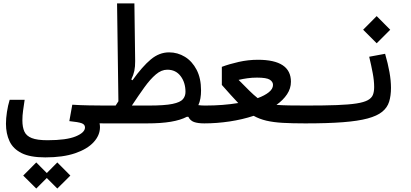

<svg xmlns="http://www.w3.org/2000/svg" viewBox="-20 -713 2384 1114"><path d="M242.7 200.2Q154.8 200.2 105.2 175.3Q55.7 150.4 35.2 106.2Q14.6 62 14.6 4.9Q14.6 -26.4 20.3 -63.5Q25.9 -100.6 36.1 -133.8H123Q117.7 -98.1 113.8 -70.6Q109.9 -43 109.9 -14.2Q109.9 24.4 121.3 50Q132.8 75.7 164.3 88.1Q195.8 100.6 255.9 100.6Q365.2 100.6 419.2 78.4Q473.1 56.2 473.1 26.4Q473.1 9.3 454.3 2.2Q435.5 -4.9 382.3 -10.3L399.4 -105.5Q444.3 -102.5 496.3 -101.6Q548.3 -100.6 585.9 -100.6Q612.3 -100.6 624 -87.6Q635.7 -74.7 635.7 -52.2Q635.7 -27.3 621.6 -12.2Q607.4 2.9 580.1 2.9Q568.8 2.9 557.6 2.4Q560.1 12.7 560.1 24.4Q560.1 71.8 523.4 111.8Q486.8 151.9 416.3 176Q345.7 200.2 242.7 200.2ZM312.5 380.9 251.5 319.8 190.4 380.9 114.7 305.7 190.4 229.5 251.5 291 312.5 229.5 388.2 305.7Z M1166.5 2.9Q1127.9 2.9 1105.7 -5.1Q1083.5 -13.2 1072.8 -35.2H1064Q1027.3 -16.1 970.9 -6.6Q914.6 2.9 833 2.9H580.1L585.9 -100.6H650.9Q659.7 -114.3 667 -125.5L659.2 -693.4H759.8L764.2 -358.4Q764.6 -326.7 759.5 -302.2Q754.4 -277.8 741.7 -252L748.5 -247.1Q806.2 -327.6 855.2 -368.4Q904.3 -409.2 960.9 -409.2Q1010.7 -409.2 1053 -383.3Q1095.2 -357.4 1120.8 -308.1Q1146.5 -258.8 1146.5 -188Q1146.5 -163.6 1142.8 -142.3Q1139.2 -121.1 1130.9 -103Q1141.1 -101.6 1150.9 -101.1Q1160.6 -100.6 1171.9 -100.6Q1192.4 -100.6 1201.7 -91.1Q1210.9 -81.5 1210.9 -56.6Q1210.9 2.9 1166.5 2.9ZM745.1 -100.6H843.3Q935.5 -100.6 981 -110.1Q1026.4 -119.6 1041.3 -137.5Q1056.2 -155.3 1056.2 -179.7Q1056.2 -233.9 1028.1 -271.2Q1000 -308.6 950.7 -308.6Q916.5 -308.6 884.3 -281.2Q852.1 -253.9 818.1 -206.8Q784.2 -159.7 745.1 -100.6Z M1164.1 2.9 1171.9 -100.6Q1273.4 -100.6 1362.3 -115.2Q1341.3 -136.7 1319.3 -161.6Q1297.4 -186.5 1267.1 -220.2V-325.2Q1310.1 -341.3 1365.2 -353.8Q1420.4 -366.2 1476.6 -366.2Q1668 -366.2 1668 -238.8Q1668 -199.7 1645.3 -165.8Q1622.6 -131.8 1584 -104.5Q1614.7 -102.1 1658 -101.3Q1701.2 -100.6 1758.8 -100.6Q1797.4 -100.6 1806.9 -90.6Q1816.4 -80.6 1816.4 -53.2Q1816.4 -22.9 1803.5 -10Q1790.5 2.9 1751 2.9Q1675.3 2.9 1620.6 -0.2Q1565.9 -3.4 1525.4 -12.9Q1484.9 -22.5 1451.7 -41Q1386.7 -19.5 1312.3 -8.3Q1237.8 2.9 1164.1 2.9ZM1475.1 -143.6Q1516.1 -158.7 1540 -178Q1564 -197.3 1564 -220.2Q1564 -238.8 1545.2 -250.7Q1526.4 -262.7 1471.2 -262.7Q1442.4 -262.7 1416 -259Q1389.6 -255.4 1364.3 -249.5Q1401.9 -211.4 1426.8 -186.8Q1451.7 -162.1 1475.1 -143.6Z M1752 2.9Q1735.8 2.9 1735.8 -52.7Q1735.8 -78.6 1742.7 -89.6Q1749.5 -100.6 1757.8 -100.6Q1863.8 -100.6 1934.6 -103.3Q2005.4 -106 2048.6 -112.8Q2091.8 -119.6 2114 -131.8Q2136.2 -144 2143.6 -162.6Q2150.9 -181.2 2150.9 -208Q2150.9 -244.1 2142.6 -288.6Q2134.3 -333 2122.1 -383.8L2214.4 -400.9Q2231 -343.8 2239.7 -294.7Q2248.5 -245.6 2248.5 -203.6Q2248.5 -157.7 2237.8 -123Q2227.1 -88.4 2197.5 -64.5Q2168 -40.5 2112.8 -25.6Q2057.6 -10.7 1969.2 -3.9Q1880.9 2.9 1752 2.9ZM2165.5 -461.9 2086.9 -540.5 2165.5 -619.6 2244.1 -540.5Z"/></svg>

Font: CaskaydiaCove NFP
Style: Regular
Weight: 400
Designer: Aaron Bell
Foundry: Saja Typeworks
Version: Version 2111.001; VTT 6.35;Nerd Fonts 3.1.1